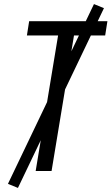

<svg xmlns="http://www.w3.org/2000/svg" viewBox="-20 -839 547 942"><path d="M155 0 265 -665H112L123 -735H507L496 -665H343L233 0ZM68 83 19 63 441 -819 490 -799Z"/></svg>

Font: Iosevka Oblique
Style: Regular
Weight: 400
Italic angle: -9°
Monospace: yes
Designer: Belleve Invis
Foundry: Belleve Invis
Version: Version 32.5.0; ttfautohint (v1.8.4)